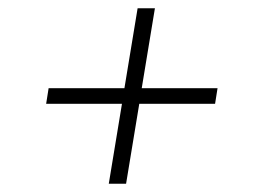

<svg xmlns="http://www.w3.org/2000/svg" viewBox="-20 -573 640 466"><path d="M244 -127 276 -321H92L98 -359H282L314 -553H356L324 -359H508L502 -321H318L286 -127Z"/></svg>

Font: Iosevka XLt Ex Obl
Style: Regular
Weight: 200
Width: 7
Italic angle: -9°
Monospace: yes
Designer: Belleve Invis
Foundry: Belleve Invis
Version: Version 32.5.0; ttfautohint (v1.8.4)